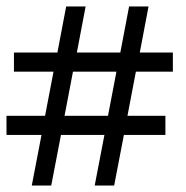

<svg xmlns="http://www.w3.org/2000/svg" viewBox="-22 -540 572 592"><path d="M76 32 106 -124H-2V-183H117L143 -319H21V-378H155L182 -520H242L215 -378H349L376 -520H436L409 -378H511V-319H397L371 -183H488V-124H360L330 32H270L300 -124H166L136 32ZM177 -183H311L337 -319H203Z"/></svg>

Font: Faustina
Style: Italic
Weight: 400
Italic angle: -8°
Designer: Alfonso Garcia
Foundry: http://www.omnibus-type.com
Version: Version 1.200